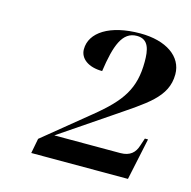

<svg xmlns="http://www.w3.org/2000/svg" viewBox="-74 -897 583 585"><g transform="rotate(15 217.5 -605.0)"><path d="M73 -386H378L406 -518H396L388 -494C381 -471 366 -456 335 -456H127L282 -561C374 -624 435 -658 435 -731C435 -787 382 -824 300 -824C204 -824 146 -786 146 -733C146 -704 173 -683 217 -683C229 -766 246 -814 292 -814C330 -814 335 -780 335 -744C335 -659 304 -614 224 -549L82 -433Z"/></g></svg>

Font: Noto Serif Display SemiBold
Style: Italic
Weight: 600
Italic angle: -12°
Designer: Monotype Design Team
Foundry: Monotype Imaging Inc.
Version: Version 2.009